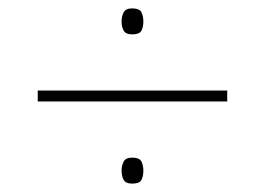

<svg xmlns="http://www.w3.org/2000/svg" viewBox="-20 -551 632 458"><path d="M295 -469Q280 -469 275 -478Q270 -487 270 -500Q270 -512 275 -521.5Q280 -531 295 -531Q313 -531 317.5 -521.5Q322 -512 322 -500Q322 -487 317.5 -478Q313 -469 295 -469ZM70 -335H522V-309H70ZM295 -113Q280 -113 275 -122Q270 -131 270 -144Q270 -156 275 -165.5Q280 -175 295 -175Q313 -175 317.5 -165.5Q322 -156 322 -144Q322 -131 317.5 -122Q313 -113 295 -113Z"/></svg>

Font: Noto Sans Bengali UI Thin
Style: Regular
Weight: 100
Designer: Jelle Bosma - Monotype Design Team
Foundry: Monotype Imaging Inc.
Version: Version 2.003; ttfautohint (v1.8.4.7-5d5b)